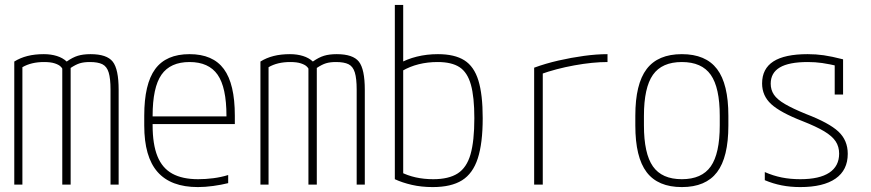

<svg xmlns="http://www.w3.org/2000/svg" viewBox="-20 -750 3540 780"><path d="M38 0V-500Q62 -515 91.5 -522.5Q121 -530 158 -530Q187 -530 211 -522.5Q235 -515 251 -500Q275 -517 296.5 -523.5Q318 -530 348 -530Q414 -530 438 -499.5Q462 -469 462 -385V0H429V-386Q429 -431 421.5 -455.5Q414 -480 396 -489Q378 -498 345 -498Q321 -498 304.5 -493Q288 -488 267 -474V0H233V-471Q233 -473 226 -480Q219 -487 202.5 -492.5Q186 -498 159 -498Q107 -498 71 -477V0Z M784 10Q674 10 620 -51.5Q566 -113 566 -240V-280Q566 -409 610.5 -469.5Q655 -530 750 -530Q845 -530 889.5 -469.5Q934 -409 934 -280V-246H583V-277H911L900 -263V-279Q900 -395 864 -446.5Q828 -498 750 -498Q672 -498 636 -446.5Q600 -395 600 -279V-241Q600 -164 619.5 -115.5Q639 -67 680 -44.5Q721 -22 785 -22Q815 -22 846.5 -26Q878 -30 907 -39V-6Q879 1 846 5.5Q813 10 784 10Z M1038 0V-500Q1062 -515 1091.5 -522.5Q1121 -530 1158 -530Q1187 -530 1211 -522.5Q1235 -515 1251 -500Q1275 -517 1296.5 -523.5Q1318 -530 1348 -530Q1414 -530 1438 -499.5Q1462 -469 1462 -385V0H1429V-386Q1429 -431 1421.5 -455.5Q1414 -480 1396 -489Q1378 -498 1345 -498Q1321 -498 1304.5 -493Q1288 -488 1267 -474V0H1233V-471Q1233 -473 1226 -480Q1219 -487 1202.5 -492.5Q1186 -498 1159 -498Q1107 -498 1071 -477V0Z M1738 10Q1692 10 1653 1Q1614 -8 1584 -22V-730H1618V-28L1606 -52Q1664 -22 1740 -22Q1803 -22 1839.5 -45.5Q1876 -69 1891.5 -123Q1907 -177 1907 -270Q1907 -356 1893 -406Q1879 -456 1847 -477Q1815 -498 1758 -498Q1717 -498 1681 -489Q1645 -480 1614 -462L1600 -491Q1633 -510 1673.5 -520Q1714 -530 1759 -530Q1827 -530 1866.5 -505Q1906 -480 1923.5 -423Q1941 -366 1941 -270Q1941 -168 1921 -106.5Q1901 -45 1857 -17.5Q1813 10 1738 10Z M2150 -475Q2196 -492 2248.5 -504Q2301 -516 2352.5 -523Q2404 -530 2448 -530V-498Q2388 -498 2313.5 -484.5Q2239 -471 2175 -448L2185 -466V0H2150Z M2750 10Q2653 10 2607 -50.5Q2561 -111 2561 -240V-280Q2561 -409 2607 -469.5Q2653 -530 2750 -530Q2847 -530 2893 -469.5Q2939 -409 2939 -280V-240Q2939 -111 2893 -50.5Q2847 10 2750 10ZM2750 -22Q2831 -22 2867.5 -74Q2904 -126 2904 -241V-279Q2904 -394 2867.5 -446Q2831 -498 2750 -498Q2669 -498 2632.5 -446Q2596 -394 2596 -279V-241Q2596 -126 2632.5 -74Q2669 -22 2750 -22Z M3231 10Q3191 10 3155.5 3Q3120 -4 3087 -18V-51Q3121 -36 3156 -29Q3191 -22 3231 -22Q3309 -22 3349 -48.5Q3389 -75 3389 -126Q3389 -154 3375 -175.5Q3361 -197 3328.5 -216.5Q3296 -236 3240 -258Q3150 -293 3113 -327Q3076 -361 3076 -411Q3076 -471 3122 -500.5Q3168 -530 3261 -530Q3295 -530 3326.5 -525.5Q3358 -521 3405 -509V-366H3371V-507L3391 -480Q3348 -490 3320 -494Q3292 -498 3262 -498Q3185 -498 3148 -476Q3111 -454 3111 -410Q3111 -385 3124 -365.5Q3137 -346 3168.5 -327.5Q3200 -309 3254 -287Q3348 -251 3386 -215.5Q3424 -180 3424 -125Q3424 -59 3374.5 -24.5Q3325 10 3231 10Z"/></svg>

Font: M PLUS 1 Code ExtraLight
Style: Regular
Weight: 250
Designer: Coji Morishita
Foundry: UNDERFOREST DESIGN
Version: Version 1.002